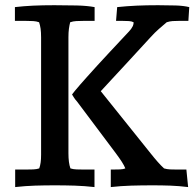

<svg xmlns="http://www.w3.org/2000/svg" viewBox="-20 -722 757 748"><path d="M246.6 -125Q246.6 -87.4 254.4 -65.9Q265.1 -62.5 277.8 -62Q290.5 -61.5 304.7 -61.5H348.1V6.8Q308.6 2.4 270.8 1.2Q232.9 0 193.4 0Q153.8 0 116.2 1.2Q78.6 2.4 39.1 6.8V-61.5H82.5Q96.7 -61.5 109.4 -62Q122.1 -62.5 132.8 -65.9Q140.1 -85 140.1 -118.7V-576.7Q140.1 -595.7 138.2 -609.9Q136.2 -624 132.3 -635.3Q121.6 -639.2 109.1 -639.9Q96.7 -640.6 82 -640.6H38.1V-694.3Q71.8 -698.2 108.9 -700Q146 -701.7 191.9 -701.7Q239.3 -701.7 279.3 -700.7Q319.3 -699.7 348.6 -694.3V-640.6H303.7Q289.6 -640.6 277.1 -639.9Q264.6 -639.2 253.4 -635.3Q250.5 -624 248.5 -609.9Q246.6 -595.7 246.6 -576.7ZM566.4 -125Q581.1 -106.4 594 -91.8Q606.9 -77.1 619.1 -65.9Q630.9 -62.5 642.8 -62Q654.8 -61.5 667.5 -61.5H706.1L712.9 6.8Q676.8 2.4 643.6 1.2Q610.4 0 575.7 0Q531.2 0 491.2 1.2Q451.2 2.4 411.6 6.8V-61.5H420.9Q435.1 -61.5 447.5 -62Q460 -62.5 468.3 -65.9Q463.9 -77.1 454.6 -91.6Q445.3 -106 431.2 -125L280.3 -326.2Q276.4 -330.1 272.7 -335.2Q269 -340.3 266.6 -344.2Q263.2 -349.1 260.7 -354Q267.6 -363.8 293 -393.1Q303.7 -405.3 319.8 -423.3Q335.9 -441.4 358.4 -466.1Q380.9 -490.7 410.9 -522.9Q440.9 -555.2 479.5 -596.2Q487.3 -604.5 491.5 -610.4Q495.6 -616.2 497.6 -620.6Q499.5 -625 500 -628.4Q500.5 -631.8 500.5 -635.3Q492.7 -639.2 482.4 -639.9Q472.2 -640.6 459 -640.6H432.1L436.5 -694.3Q473.6 -698.2 512 -700Q550.3 -701.7 595.7 -701.7Q633.8 -701.7 664.6 -700.7Q695.3 -699.7 717.3 -694.3L713.9 -640.6H675.8Q663.1 -640.6 652.3 -639.9Q641.6 -639.2 629.4 -635.3Q614.7 -623 598.9 -609.1Q583 -595.2 565.4 -575.7Q509.8 -515.1 472.9 -475.1Q436 -435.1 413.6 -411.1Q387.2 -382.8 372.6 -366.7Z"/></svg>

Font: Tienne
Style: Regular
Weight: 400
Designer: vernon adams
Foundry: vernon adams
Version: Version 1.001